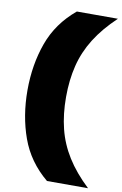

<svg xmlns="http://www.w3.org/2000/svg" viewBox="-109 -868 727 1147"><g transform="rotate(10 255.0 -294.0)"><path d="M261 220Q147 125.5 99.5 -6.8Q52 -139 52 -294Q52 -449.5 99.5 -581.5Q147 -713.5 261 -808H510Q428 -730.5 378.8 -651.8Q329.5 -573 307.8 -485.5Q286 -398 286 -294Q286 -190 307.8 -102.5Q329.5 -15 378.8 63.8Q428 142.5 510 220Z"/></g></svg>

Font: Encode Sans Exp Black
Style: Regular
Weight: 900
Width: 7
Designer: Multiple Designers
Foundry: Impallari Type
Version: Version 3.002; ttfautohint (v1.8.3) -l 8 -r 50 -G 200 -x 14 